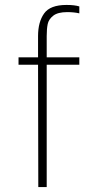

<svg xmlns="http://www.w3.org/2000/svg" viewBox="-20 -757 396 777"><path d="M169 -611V-525H301V-495H169V0H135L134 -495H55V-525H134V-611Q134 -668 158.5 -702.5Q183 -737 249 -737Q282 -737 301 -731V-703Q279 -708 252 -708Q214 -708 195.5 -693.5Q177 -679 173 -659.5Q169 -640 169 -611Z"/></svg>

Font: Be Vietnam Thin
Style: Regular
Weight: 100
Designer: Gabriel Lam
Foundry: TypeRant
Version: Version 4.000